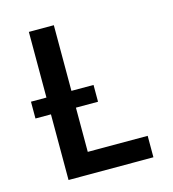

<svg xmlns="http://www.w3.org/2000/svg" viewBox="-102 -754 754 839"><g transform="rotate(-15 275.0 -335.0)"><path d="M105 0V-670H218V-97H489V0ZM318 -297H35V-373H318Z"/></g></svg>

Font: Lode
Style: Bold
Weight: 700
Monospace: yes
Designer: Belleve Invis
Foundry: Belleve Invis
Version: Version 29.2.0; ttfautohint (v1.8.3)